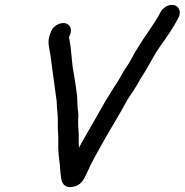

<svg xmlns="http://www.w3.org/2000/svg" viewBox="-20 -723 759 789"><path d="M190.4 -595 185.6 -583C172.8 -547.5 183.3 -526.5 186.8 -499.5C194.9 -436.6 203.6 -376.3 211.7 -315C213 -309 213.4 -305 213 -303C213.5 -273.8 219.1 -245.3 217.6 -215C216.4 -187.3 221.1 -162.1 219.4 -136C218.4 -105.3 221.8 -74.8 225.9 -47L226.6 -33C227.1 -21.4 229.4 -8.8 230.5 2C231.9 27.2 243.4 49.4 274.5 45.5C311.5 40.8 322.4 19.9 338.5 -15C357.7 -59.5 383.5 -102.9 406.1 -143.5C436.7 -198.4 474.5 -257.7 503 -312C519.6 -338.9 540.1 -365.2 555.4 -396C563.7 -410.7 569.4 -416.7 577.5 -431C598.5 -466.3 617.7 -505.1 641 -537C665.8 -570.9 693.2 -611.1 712.8 -649C726.3 -673.8 715.4 -695.4 698.8 -701C675.9 -708.7 650.5 -692.8 640.8 -675C614.2 -623.4 577.2 -578.6 548.4 -530C530.3 -503.9 516.4 -470.6 497.7 -445C483.1 -425 468.5 -391.1 452.6 -371C439 -350.3 426.4 -327.3 411.2 -304C386.1 -260.8 359.7 -212.2 334 -169L308.6 -124C307.5 -122 306.2 -119.3 304.8 -116C303.8 -126 302.9 -138.7 303.6 -150C305 -178.1 299.7 -201.6 301.1 -230C303.1 -250.1 301.9 -260.1 299.2 -278C296.7 -302.1 299.1 -322.7 294.6 -345C292.1 -369.4 286.3 -397.5 283.2 -421C274.6 -461.2 274.3 -512 266.7 -553C264.5 -563.7 263.4 -569.3 263.6 -570L268.1 -581C272.7 -592.3 272.8 -602.7 268.3 -612C253.9 -641.7 203.9 -627.4 190.4 -595Z"/></svg>

Font: HoneyBee
Style: BdIt
Weight: 700
Foundry: Cannot Into Space Fonts
Version: Version 0.89